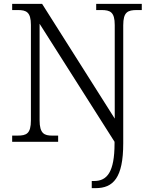

<svg xmlns="http://www.w3.org/2000/svg" viewBox="-20 -734 788 994"><path d="M455 240H475C566 240 618 187 618 8V-603C618 -672 641 -682 690 -682H714V-714H478V-682H504C551 -682 574 -672 574 -604V-120L198 -714H43V-682H72C116 -682 140 -672 140 -605V-111C140 -42 117 -32 71 -32H43V0H281V-32H250C210 -32 185 -42 185 -111V-611L573 0V9C573 157 534 203 468 203H455Z"/></svg>

Font: Noto Serif Ethiopic Light
Style: Regular
Weight: 300
Designer: Monotype Design Team
Foundry: Monotype Imaging Inc.
Version: Version 2.102